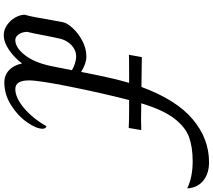

<svg xmlns="http://www.w3.org/2000/svg" viewBox="-74 -1024 1106 997"><g transform="rotate(90 478.5 -525.0)"><path d="M957 -954V-945Q898 -973 818 -973Q743 -973 691 -954Q639 -935 594.5 -877Q550 -819 516 -706L595 -705L655 -706L644 -641Q600 -643 545 -643H499Q463 -503 430 -339Q397 -175 397 -123Q397 -86 408.5 -69Q420 -52 442 -52Q487 -52 541 -97.5Q595 -143 635 -214Q648 -210 648 -194Q648 -161 614.5 -113Q581 -65 525.5 -30Q470 5 408 5Q370 5 344 -19.5Q318 -44 309 -87Q280 -48 239.5 -20Q199 8 162 8Q134 8 109.5 -9Q85 -26 70.5 -51.5Q56 -77 56 -101Q63 -125 69 -156.5Q75 -188 80 -219Q83 -234 86.5 -254.5Q90 -275 95 -300Q99 -321 125.5 -350Q152 -379 191.5 -400Q231 -421 273 -421Q309 -421 353 -394Q369 -478 387 -556Q396 -595 410 -643H356Q282 -643 264 -642L276 -709L431 -707Q497 -887 598 -972.5Q699 -1058 822 -1058Q878 -1058 914.5 -1030.5Q951 -1003 957 -954ZM344 -346Q328 -356 308 -362Q288 -368 272 -368Q241 -368 215.5 -345Q190 -322 181 -287Q175 -262 161 -191Q152 -141 145 -114Q145 -89 157.5 -70.5Q170 -52 187 -52Q227 -52 265.5 -101.5Q304 -151 322 -235Z"/></g></svg>

Font: Charmonman
Style: Bold
Weight: 700
Designer: Ekaluck Peanpanawate
Foundry: Cadson Demak Co.,Ltd.
Version: Version 1.000; ttfautohint (v1.6)